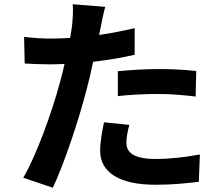

<svg xmlns="http://www.w3.org/2000/svg" viewBox="-20 -830 1040 901"><path d="M587 -244 468 -256C460 -216 450 -168 450 -122C450 -21 541 37 709 37C789 37 857 30 913 23L918 -105C846 -92 777 -84 710 -84C603 -84 573 -117 573 -161C573 -183 579 -216 587 -244ZM474 -798 321 -810C324 -787 322 -746 318 -709C316 -693 313 -674 309 -652C278 -650 248 -649 219 -649C178 -649 144 -651 93 -657L96 -532C131 -530 169 -528 217 -528C238 -528 260 -529 283 -530C277 -501 269 -473 262 -446C225 -306 149 -96 89 4L228 51C284 -68 351 -272 387 -412C398 -453 408 -497 417 -540C484 -548 552 -559 612 -573V-698C557 -685 501 -674 445 -666C448 -680 451 -693 453 -704C457 -726 466 -771 474 -798ZM533 -496V-379C596 -386 658 -389 726 -389C787 -389 848 -383 898 -377L901 -497C842 -503 782 -506 725 -506C661 -506 589 -501 533 -496Z"/></svg>

Font: Source Han Sans JP
Style: Bold
Weight: 700
Designer: Ryoko NISHIZUKA 西塚涼子 (kana, bopomofo & ideographs); Paul D. Hunt (Latin, Greek & Cyrillic); Sandoll Communications 산돌커뮤니
Foundry: Adobe
Version: Version 2.002;hotconv 1.0.116;makeotfexe 2.5.65601